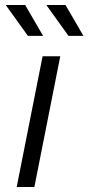

<svg xmlns="http://www.w3.org/2000/svg" viewBox="-20 -751 355 771"><path d="M47 0 151 -525H222L118 0ZM255 -607 166 -731H243L315 -607ZM92 -607 3 -731H81L153 -607Z"/></svg>

Font: MOST Montserrat
Style: Italic
Weight: 400
Italic angle: -11.3°
Designer: Julieta Ulanovsky
Foundry: Julieta Ulanovsky
Version: Version 8.000;March 11, 2024;FontCreator 15.0.0.2926 64-bit